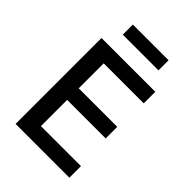

<svg xmlns="http://www.w3.org/2000/svg" viewBox="-252 -992 1103 1103"><g transform="rotate(45 300.0 -440.0)"><path d="M86 0V-698H523V-604H198V-401H511V-307H198V-94H523V0ZM159 -880H449V-798H159Z"/></g></svg>

Font: IBM Plaex Mono Medium
Style: Regular
Weight: 500
Designer: Mike Abbink, Paul van der Laan, Pieter van Rosmalen
Foundry: Bold Monday
Version: Version 2.003